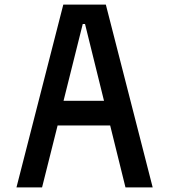

<svg xmlns="http://www.w3.org/2000/svg" viewBox="-20 -820 740 840"><path d="M52 0 257 -800H443L648 0H529L462 -271H232L164 0ZM342 -715 258 -379H435L352 -715Z"/></svg>

Font: Martian Mono
Style: Regular
Weight: 400
Monospace: yes
Designer: Roman Shamin
Foundry: Evil Martians
Version: Version 1.000; ttfautohint (v1.8.4.7-5d5b)